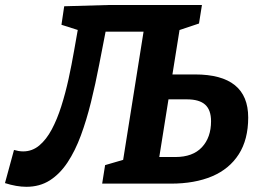

<svg xmlns="http://www.w3.org/2000/svg" viewBox="-50 -724 1033 757"><path d="M54 12.5Q15.5 12.5 -30.4 -2.1L5.2 -132.8Q14.6 -130.1 23.4 -128.6Q32.3 -127.1 41.3 -127.1Q77.1 -127.1 105.1 -150.6Q133 -174.1 154.2 -214Q175.5 -253.9 191.7 -305.2Q208 -356.5 220.3 -412.6Q232.5 -468.7 242.1 -524Q251.7 -579.3 260.3 -627L278.3 -598.9L192.3 -626.3L203.1 -699.3L377.8 -704.3H746.2L734.6 -631.3L637.8 -598.9L661.8 -630.4L625.7 -404.7L605 -430.5H718.8Q928.6 -430.5 928.6 -260.6Q928.6 -173.9 891.4 -115.8Q854.3 -57.7 786 -28.8Q717.7 0 623.8 0H352.8L364.4 -73L452.3 -98.6L433.1 -78.3L519.7 -622.3L542.4 -599.3L339.5 -599L370.7 -621.7Q355.7 -545.5 341 -468.9Q326.3 -392.2 308.7 -321.3Q291.2 -250.5 268.8 -189.8Q246.4 -129.2 216.3 -83.7Q186.2 -38.3 146.5 -12.9Q106.7 12.5 54 12.5ZM573.5 -76.7 549.1 -104.9H641.1Q710.2 -104.9 746.1 -143.5Q782.1 -182.1 782.1 -246Q782.1 -290.6 758.8 -311.5Q735.6 -332.3 686.8 -332.3H590.1L617.9 -355Z"/></svg>

Font: Bitter Thin
Style: Italic
Weight: 100
Italic angle: -9°
Designer: Sol Matas, and Bitter project Authors
Foundry: Sol Matas
Version: Version 2.002